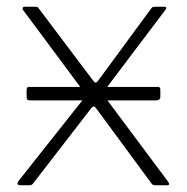

<svg xmlns="http://www.w3.org/2000/svg" viewBox="-20 -550 555 570"><path d="M456 -284V-263Q456 -252 443 -252H69Q63 -252 61 -254.5Q59 -257 59 -262V-283Q59 -292 66 -292H449Q456 -292 456 -284ZM478 -12Q483 -5 482 -2.5Q481 0 476 0H442Q433 0 430 -5L265 -229Q261 -234 258 -234Q255 -234 251 -229L78 -5Q75 0 66 0H41Q35 0 32.5 -3Q30 -6 36 -14L230 -259Q234 -264 233.5 -268Q233 -272 230 -276L48 -521Q46 -524 47.5 -527Q49 -530 53 -530H84Q89 -530 91 -529Q93 -528 95 -525L257 -310Q264 -300 271 -310L429 -525Q431 -528 433.5 -529Q436 -530 441 -530H468Q473 -530 473.5 -527.5Q474 -525 472 -522L290 -281Q286 -277 286.5 -272.5Q287 -268 290 -264L478 -12Z"/></svg>

Font: Libre Franklin Thin
Style: Regular
Weight: 100
Designer: Pablo Impallari, Rodrigo Fuenzalida, Nhung Nguyen
Foundry: Impallari Type
Version: Version 3.000